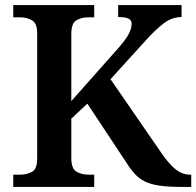

<svg xmlns="http://www.w3.org/2000/svg" viewBox="-20 -734 771 754"><path d="M32 0V-48H58Q86 -48 106 -59.5Q126 -71 126 -110V-604Q126 -642 106 -654Q86 -666 59 -666H32V-714H350V-666H327Q299 -666 279.5 -654Q260 -642 260 -600V-337L441 -541Q473 -577 485 -599.5Q497 -622 497 -641Q497 -655 484.5 -661Q472 -667 444 -667V-714H693V-667Q655 -667 622.5 -642Q590 -617 553 -576L414 -423L616 -130Q646 -87 671.5 -67.5Q697 -48 727 -48H731V0H693Q641 0 606.5 -5Q572 -10 549.5 -21Q527 -32 509.5 -51Q492 -70 474 -99L323 -327L260 -268V-114Q260 -72 280 -60Q300 -48 329 -48H350V0Z"/></svg>

Font: Noto Serif Hentaigana SemiBold
Style: Regular
Weight: 600
Designer: Kazuhiro Yamada
Foundry: nipponia
Version: Version 1.000; ttfautohint (v1.8.4.7-5d5b)